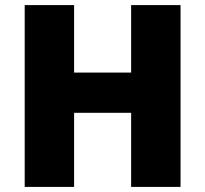

<svg xmlns="http://www.w3.org/2000/svg" viewBox="-20 -734 806 754"><path d="M689 0H495V-291H271V0H77V-714H271V-449H495V-714H689Z"/></svg>

Font: Noto Sans Myanmar Black
Style: Regular
Weight: 900
Designer: Monotype Design Team
Foundry: Monotype Imaging Inc.
Version: Version 2.107; ttfautohint (v1.8.4.7-5d5b)